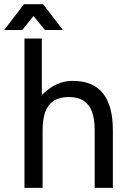

<svg xmlns="http://www.w3.org/2000/svg" viewBox="-50 -909 634 929"><path d="M408.2 0H496.1V-279.3Q496.1 -396.5 448.5 -457Q400.9 -517.6 301.8 -517.6Q271.5 -517.6 245.1 -509Q218.8 -500.5 196 -485.4Q173.3 -470.2 152.3 -449.2V-722.7H68.4V0H156.2V-279.3Q156.2 -333 169.4 -368.4Q182.6 -403.8 210.4 -421.6Q238.3 -439.5 282.2 -439.5Q326.2 -439.5 354 -421.6Q381.8 -403.8 395 -368.4Q408.2 -333 408.2 -279.3ZM167.5 -763.7H254.4L158.7 -888.7H65.9ZM57.1 -763.7 158.7 -888.7H65.9L-29.8 -763.7Z"/></svg>

Font: Giphurs
Style: Regular
Weight: 400
Version: Version 2.010